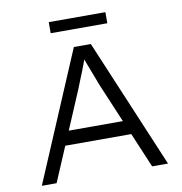

<svg xmlns="http://www.w3.org/2000/svg" viewBox="-91 -939 973 1025"><g transform="rotate(-10 395.0 -427.0)"><path d="M53 0 350 -700H442L737 0H651L449 -478Q440 -502 431.5 -524.5Q423 -547 414.5 -568.5Q406 -590 398 -612Q390 -634 382 -656H404Q395 -630 387 -607.5Q379 -585 370.5 -564Q362 -543 353 -521Q344 -499 334 -473L133 0ZM177 -189 208 -265H577L603 -189ZM241 -794V-854H548V-794Z"/></g></svg>

Font: Lexend Exa Light
Style: Regular
Weight: 300
Designer: Bonnie Shaver-Troup, Thomas Jockin
Foundry: Lexend
Version: Version 1.007